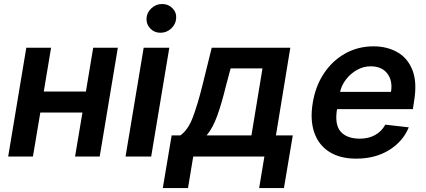

<svg xmlns="http://www.w3.org/2000/svg" viewBox="-20 -785 2139 963"><path d="M236.2 -545.5 199.6 -326H410.9L447.4 -545.5H571L480.1 0H356.5L393.5 -220.5H182.2L145.2 0H21L111.9 -545.5Z M609.7 0 700.6 -545.5H829.2L738.3 0ZM784.8 -620.7Q754.3 -620.7 733.8 -641.9Q713.4 -663 714.8 -692.8Q716.6 -722.7 739.7 -743.8Q762.8 -764.9 793.3 -764.9Q824.2 -764.9 845 -743.8Q865.8 -722.7 863.6 -692.8Q861.5 -663 838.6 -641.9Q815.7 -620.7 784.8 -620.7Z M796.5 158.4 840.9 -105.8H884.2Q923.3 -132.8 947.6 -197.8Q971.9 -262.8 994.7 -354.4L1041.9 -545.5H1436.1L1364 -105.8H1448.5L1404.1 158.4H1279.8L1306.1 0H949.2L922.9 158.4ZM1016.3 -105.8H1241.1L1296.5 -441.8H1136.7L1113.3 -354.4Q1092.3 -267.8 1070.1 -205.8Q1047.9 -143.8 1016.3 -105.8Z M1766.7 10.7Q1684.7 10.7 1631 -23.8Q1577.4 -58.2 1555.9 -121.3Q1534.4 -184.3 1548.7 -269.5Q1562.5 -353.7 1605.1 -417.4Q1647.7 -481.2 1711.8 -516.9Q1775.9 -552.6 1853.7 -552.6Q1920.8 -552.6 1972.7 -523.4Q2024.5 -494.3 2048.7 -433.4Q2072.8 -372.5 2056.8 -277L2050.8 -237.6H1670.5L1670.1 -235.8Q1658 -159.1 1689.1 -124.3Q1720.2 -89.5 1785.2 -89.5Q1827.4 -89.5 1860.4 -107.2Q1893.5 -125 1912.6 -159.8L2030.2 -146.3Q2001.1 -75.3 1931.6 -32.3Q1862.2 10.7 1766.7 10.7ZM1685.7 -324.2H1941.1Q1950.3 -380 1922.6 -416.2Q1894.9 -452.4 1839.1 -452.4Q1802.2 -452.4 1769.9 -433.9Q1737.6 -415.5 1715.2 -386.2Q1692.8 -356.9 1685.7 -324.2Z"/></svg>

Font: Inter UI Semi Bold
Style: Italic
Weight: 600
Italic angle: -9.39999°
Designer: Rasmus Andersson
Foundry: rsms
Version: 3.2;8d6f07862